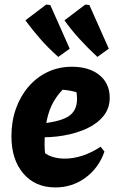

<svg xmlns="http://www.w3.org/2000/svg" viewBox="-20 -807 510 840"><path d="M222 13Q134 13 82 -48Q30 -109 30 -211Q30 -276 49.5 -331Q69 -386 104.5 -427.5Q140 -469 188.5 -492Q237 -515 294 -515Q370 -515 415 -478.5Q460 -442 460 -379Q460 -334 433.5 -300.5Q407 -267 361.5 -245.5Q316 -224 258 -214Q200 -204 138 -207V-264Q236 -272 276.5 -296Q317 -320 317 -374Q317 -406 306 -433L349 -392Q319 -404 287.5 -410Q256 -416 223 -415L266 -426Q236 -399 215.5 -364Q195 -329 185 -282Q175 -235 175 -174Q175 -155 177.5 -134.5Q180 -114 186 -94L162 -151Q178 -132 204.5 -122.5Q231 -113 264 -113Q301 -113 341 -126Q381 -139 420 -165L437 -144Q412 -72 354 -29.5Q296 13 222 13ZM235 -558Q190 -598 156 -637Q122 -676 91 -718L182 -787L200 -785L285 -594ZM406 -558Q362 -599 327 -637.5Q292 -676 262 -718L353 -787L371 -785L456 -594Z"/></svg>

Font: Piazzolla Thin Black
Style: Italic
Weight: 900
Italic angle: -11.3°
Version: Version 2.005